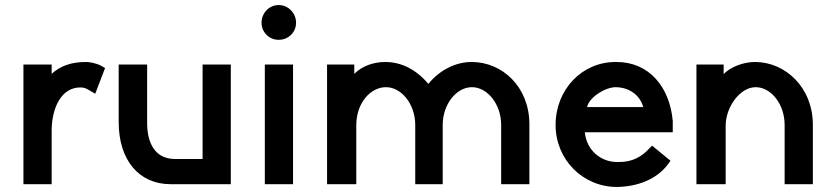

<svg xmlns="http://www.w3.org/2000/svg" viewBox="-20 -731 3303 762"><path d="M397 -461 383 -469C362 -481 334 -485 321 -485C262 -485 219 -469 185 -438V-475H73V0H185V-217C187 -307 225 -384 299 -384C316 -384 324 -379 339 -370L358 -359Z M451 -475V-247C451 -96 531 0 657 0H896V-475H784V-100H675C587 -100 564 -176 564 -242V-475Z M1155 -641C1155 -679 1124 -711 1086 -711C1048 -711 1018 -679 1018 -641C1018 -603 1048 -573 1086 -573C1124 -573 1155 -602 1155 -641ZM1031 -475V0H1143V-475Z M1278 0H1394V-234C1394 -322 1450 -385 1512 -385C1573 -385 1628 -318 1628 -235V0H1737V-235C1737 -317 1791 -385 1853 -385C1914 -385 1969 -318 1969 -235V0H2081V-240C2080 -387 1973 -485 1852 -485C1788 -485 1725 -453 1680 -398C1633 -454 1574 -485 1509 -485C1464 -485 1418 -470 1386 -438V-475H1278Z M2310 -306C2318 -345 2382 -385 2424 -385C2465 -385 2517 -363 2533 -306ZM2568 -153 2557 -142C2527 -109 2490 -88 2437 -88H2429C2365 -88 2308 -134 2301 -206H2650V-251C2638 -386 2556 -485 2427 -485H2423C2289 -485 2185 -375 2185 -235C2185 -98 2293 11 2428 11C2511 10 2587 -20 2631 -79L2641 -93Z M2744 0H2860V-234C2861 -307 2917 -385 2979 -385C3040 -385 3094 -318 3094 -235V0H3206V-236C3206 -383 3098 -485 2976 -485C2931 -485 2880 -466 2852 -437V-475H2744Z"/></svg>

Font: Mint Spirit
Style: Bold
Weight: 700
Designer: HARENDAL Hirwen
Foundry: Arkandis Digital Foundry.
Version: Version 1.004;FFEdit